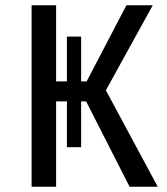

<svg xmlns="http://www.w3.org/2000/svg" viewBox="-20 -709 634 729"><path d="M560 -689H460L309 -400H288V-570H234V-400H193V-689H100V0H193V-324H234V-150H288V-324H307L472 0H579L382 -366Z"/></svg>

Font: Fira Sans
Style: Regular
Weight: 400
Designer: Carrois Corporate & Edenspiekermann AG
Foundry: Carrois Corporate GbR & Edenspiekermann AG
Version: Version 4.203